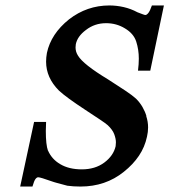

<svg xmlns="http://www.w3.org/2000/svg" viewBox="-20 -683 621 704"><path d="M581 -663 531 -424H486Q489 -448 489 -468Q489 -501 479.5 -530.5Q470 -560 438 -579Q407 -598 369 -598Q327 -598 295 -573Q264 -550 258 -521Q257 -515 257 -509Q257 -493 266 -479Q285 -447 376 -392Q412 -369 439 -351Q466 -333 479 -321Q493 -307 502.5 -290.5Q512 -274 517 -257L516 -258Q523 -237 523 -216Q523 -199 519 -182Q511 -144 489.5 -112Q468 -80 434 -53Q367 1 275 1Q249 1 227 -2L186 -13Q181 -14 177.5 -15.5Q174 -17 170 -18Q128 -33 120 -33Q115 -33 110 -26.5Q105 -20 99 1H54L105 -236H149Q148 -218 148 -203Q148 -152 156 -130V-131Q170 -99 201 -81Q233 -62 280 -62Q329 -62 362.5 -87Q396 -112 404 -147Q405 -154 405 -161Q405 -174 399 -190.5Q393 -207 375 -224Q367 -231 346 -245Q325 -259 293 -280Q258 -303 234 -320.5Q210 -338 196 -351Q149 -398 149 -457Q149 -472 152 -489Q167 -559 233 -612Q299 -663 381 -663Q407 -663 433.5 -657Q460 -651 484 -638Q495 -634 502.5 -631Q510 -628 513 -628Q518 -628 524 -635.5Q530 -643 537 -663Z"/></svg>

Font: New Athena Unicode
Style: Bold Italic
Weight: 700
Designer: J. Rusten 1997; rev. by R. Hancock 2001, 2002, rev. by D. Mastronarde 2002-2021
Foundry: Society for Classical Studies (formerly American Philological Association)
Version: Version 5.008